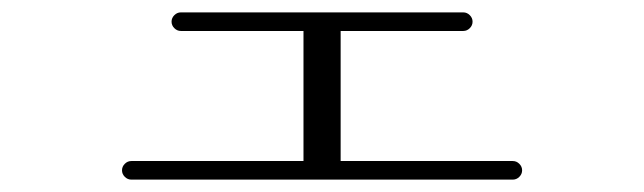

<svg xmlns="http://www.w3.org/2000/svg" viewBox="-20 -435 1040 310"><path d="M177 -160Q177 -166 181.5 -170.5Q186 -175 192 -175H470V-385H272Q266 -385 261.5 -389.5Q257 -394 257 -400Q257 -406 261.5 -410.5Q266 -415 272 -415H728Q734 -415 738.5 -410.5Q743 -406 743 -400Q743 -394 738.5 -389.5Q734 -385 728 -385H530V-175H808Q814 -175 818.5 -170.5Q823 -166 823 -160Q823 -154 818.5 -149.5Q814 -145 808 -145H192Q186 -145 181.5 -149.5Q177 -154 177 -160Z"/></svg>

Font: GL-CurulMinamoto Light
Style: Regular
Weight: 300
Designer: Eunice (kana); Ryoko NISHIZUKA 西塚涼子 (ideographs); Frank Grießhammer (Latin, Greek & Cyrillic); Wenlong ZHANG
Foundry: Gutenberg Labo; Adobe
Version: Version 1.002